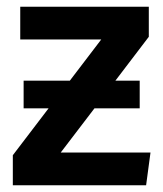

<svg xmlns="http://www.w3.org/2000/svg" viewBox="-20 -549 484 569"><path d="M160 -97H426L413 0H18V-89L124 -228H50V-310H187L280 -432H40V-529H421V-440L322 -310H394V-228H260Z"/></svg>

Font: FiraGO Medium
Style: Regular
Weight: 500
Designer: bBox Type
Foundry: bBox Type GmbH
Version: Version 1.001;PS 001.001;hotconv 1.0.88;makeotf.lib2.5.64775